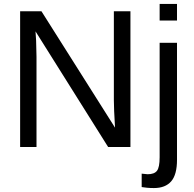

<svg xmlns="http://www.w3.org/2000/svg" viewBox="-20 -745 984 973"><path d="M528 0 160 -586 163 -539 165 -457V0H82V-688H190L563 -98Q557 -194 557 -237V-688H641V0ZM789 -641V-725H877V-641ZM877 65Q877 140 847.5 174Q818 208 760 208Q741 208 725.5 206.5Q710 205 698 203V135L728 138Q762 138 775.5 120.5Q789 103 789 52V-528H877Z"/></svg>

Font: Libra Sans
Style: Regular
Weight: 400
Foundry: Context Ltd
Version: Version 1.000; ttfautohint (v1.3)